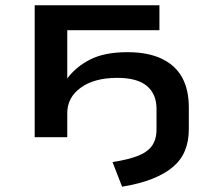

<svg xmlns="http://www.w3.org/2000/svg" viewBox="-20 -518 802 725"><path d="M441 187 405 94Q463 85 499.5 71Q536 57 553.5 33Q571 9 571 -29V-107Q571 -163 534.5 -193.5Q498 -224 423 -224Q336 -224 285 -187Q234 -150 234 -91V0H111V-498H582V-404H234V-222Q268 -267 322 -294Q376 -321 461 -321Q539 -321 591 -296Q643 -271 668 -225Q693 -179 693 -112V-30Q693 15 678.5 50.5Q664 86 633.5 112Q603 138 555.5 157Q508 176 441 187Z"/></svg>

Font: Nunito Sans 7pt Expanded SemiBold
Style: Regular
Weight: 600
Width: 7
Designer: Vernon Adams
Foundry: Vernon Adams
Version: Version 3.101;gftools[0.9.27]